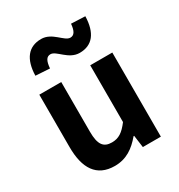

<svg xmlns="http://www.w3.org/2000/svg" viewBox="-196 -963 1030 1107"><g transform="rotate(-30 318.5 -409.5)"><path d="M246 14C323 14 376 -24 424 -81H428L439 0H559V-560H412V-182C374 -132 344 -112 299 -112C244 -112 219 -142 219 -229V-560H73V-211C73 -70 125 14 246 14ZM396 -652C481 -652 526 -710 529 -819L436 -823C432 -777 419 -755 393 -755C353 -755 316 -833 242 -833C157 -833 111 -775 108 -666L202 -660C206 -708 218 -730 245 -730C284 -730 322 -652 396 -652Z"/></g></svg>

Font: Noto Sans TC
Style: Bold
Weight: 700
Designer: Ryoko NISHIZUKA 西塚涼子 (kana, bopomofo & ideographs); Paul D. Hunt (Latin, Greek & Cyrillic); Sandoll Communications 산돌커뮤니
Foundry: Adobe
Version: Version 2.004;hotconv 1.0.118;makeotfexe 2.5.65603